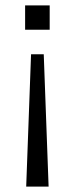

<svg xmlns="http://www.w3.org/2000/svg" viewBox="-20 -511 277 711"><path d="M77 180 95 -310H142L160 180ZM73 -401V-491H164V-401Z"/></svg>

Font: Nunito Sans 9pt Light
Style: Regular
Weight: 300
Version: Version 3.101;gftools[0.9.27]